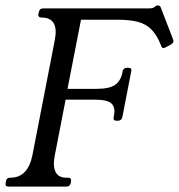

<svg xmlns="http://www.w3.org/2000/svg" viewBox="-34 -691 662 711"><path d="M169 -116Q161 -77 171.5 -55Q182 -33 211 -33H218Q231 -33 229 -20L228 -13Q225 0 212 0H-2Q-16 0 -13 -13L-12 -20Q-10 -33 4 -33H5Q69 -33 86 -116L169 -543Q185 -626 120 -626Q106 -626 108 -640L110 -646Q112 -660 126 -660H519Q531 -660 537 -664L543 -669Q545 -671 551 -671Q558 -671 561 -664L607 -545Q609 -540 608 -537Q607 -531 599 -526L582 -517Q575 -513 572 -513Q565 -513 563 -521L561 -526Q546 -563 525.5 -583Q505 -603 475 -610.5Q445 -618 401 -618H266L216 -362H323Q372 -362 392.5 -377Q413 -392 419 -421L420 -427Q423 -440 436 -440H442Q455 -440 452 -427L419 -257Q416 -244 403 -244H397Q384 -244 387 -257L388 -263Q394 -292 379.5 -307Q365 -322 316 -322H209Z"/></svg>

Font: Young Serif Light
Style: Italic
Weight: 300
Italic angle: -10.979°
Designer: Bastien Sozeau
Foundry: NBR — Bastien Sozeau
Version: Version 5.001